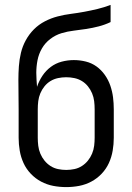

<svg xmlns="http://www.w3.org/2000/svg" viewBox="-20 -755 540 783"><path d="M250 8Q223 8 197 3Q171 -2 147.5 -14.5Q124 -27 105.5 -46.5Q87 -66 76 -90Q65 -114 60.5 -140.5Q56 -167 56 -193V-309Q56 -339 55.5 -369.5Q55 -400 55 -430Q55 -457 57 -485Q59 -513 65.5 -540Q72 -567 85.5 -591.5Q99 -616 118.5 -635.5Q138 -655 163 -668Q188 -681 215 -688Q242 -695 269.5 -698.5Q297 -702 324 -707Q351 -712 378 -718.5Q405 -725 431 -735V-665Q408 -654 383 -647.5Q358 -641 332.5 -637Q307 -633 281 -630Q255 -627 230.5 -619.5Q206 -612 185 -596Q164 -580 151 -557.5Q138 -535 133 -509.5Q128 -484 128 -458Q128 -444 129 -429.5Q130 -415 131 -401Q139 -425 153 -446Q167 -467 187 -482Q207 -497 231.5 -503.5Q256 -510 281 -510Q306 -510 330 -504Q354 -498 373.5 -484Q393 -470 407.5 -449.5Q422 -429 430 -405.5Q438 -382 441 -358Q444 -334 444 -309V-193Q444 -167 439.5 -140.5Q435 -114 424 -90Q413 -66 394.5 -46.5Q376 -27 352.5 -14.5Q329 -2 303 3Q277 8 250 8ZM250 -62Q267 -62 283.5 -65.5Q300 -69 314 -78Q328 -87 338.5 -100Q349 -113 355.5 -128.5Q362 -144 364 -160.5Q366 -177 366 -193V-309Q366 -326 364 -342.5Q362 -359 355.5 -374.5Q349 -390 338.5 -403Q328 -416 314 -424.5Q300 -433 283.5 -436.5Q267 -440 250 -440Q233 -440 216.5 -436.5Q200 -433 186 -424.5Q172 -416 161.5 -403Q151 -390 144.5 -374.5Q138 -359 136 -342.5Q134 -326 134 -309V-193Q134 -177 136 -160.5Q138 -144 144.5 -128.5Q151 -113 161.5 -100Q172 -87 186 -78Q200 -69 216.5 -65.5Q233 -62 250 -62Z"/></svg>

Font: Iosevka Term Curly
Style: Regular
Weight: 400
Designer: Belleve Invis
Foundry: Belleve Invis
Version: Version 32.3.0